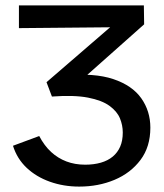

<svg xmlns="http://www.w3.org/2000/svg" viewBox="-20 -678 607 710"><path d="M273 12Q215 12 164.5 -6Q114 -24 78.5 -57.5Q43 -91 28 -139L125 -175Q144 -139 169 -116Q194 -93 225.5 -81Q257 -69 295 -69Q327 -69 353 -76.5Q379 -84 397 -99Q415 -114 424.5 -136Q434 -158 434 -188Q434 -215 423.5 -240.5Q413 -266 385 -286.5Q357 -307 305.5 -317Q254 -327 172 -321L152 -374L445 -627L484 -578L50 -574V-658H512L513 -588L235 -341L218 -399Q329 -409 399 -385.5Q469 -362 502.5 -314.5Q536 -267 536 -206Q536 -135 499.5 -86.5Q463 -38 403.5 -13Q344 12 273 12Z"/></svg>

Font: Ysabeau Infant SemiBold
Style: Regular
Weight: 600
Designer: Christian Thalmann (Catharsis Fonts)
Version: Version 2.002; featfreeze: ss01,ss02,lnum